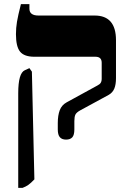

<svg xmlns="http://www.w3.org/2000/svg" viewBox="-20 -667 617 927"><path d="M259 -42V-73Q259 -110 268.5 -135Q278 -160 302 -173L450 -254Q462 -260 466.5 -267.5Q471 -275 471 -285V-364Q471 -393 441 -393H146Q97 -393 77 -417.5Q57 -442 57 -502Q57 -532 62 -562Q67 -592 81 -647H122V-625Q122 -592 166 -592H437Q540 -592 540 -473V-290Q540 -259 532 -239.5Q524 -220 505 -209L367 -134Q349 -124 344 -113.5Q339 -103 339 -82V-42Q339 -15 329 -4Q319 7 299 7Q279 7 269 -4.5Q259 -16 259 -42ZM68 -216Q68 -266 76 -293.5Q84 -321 100 -328L122 -338L134 -321L146 199Q129 217 117 225.5Q105 234 89 240H68Z"/></svg>

Font: Noto Serif Hebrew Black
Style: Regular
Weight: 900
Designer: Monotype Design Team
Foundry: Monotype Imaging Inc.
Version: Version 1.000